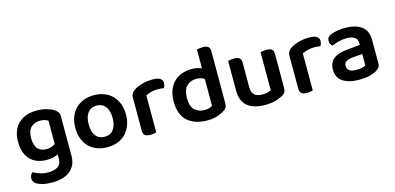

<svg xmlns="http://www.w3.org/2000/svg" viewBox="-75 -1127 3695 1795"><g transform="rotate(-15 1772.5 -229.0)"><path d="M368 -41Q348 -31 321.5 -24Q295 -17 260 -17Q215 -17 175 -29.5Q135 -42 105 -70Q75 -98 57.5 -142.5Q40 -187 40 -251Q40 -309 57.5 -353.5Q75 -398 107.5 -428Q140 -458 185 -473Q230 -488 285 -488Q337 -488 380.5 -475Q424 -462 450 -445Q468 -433 478.5 -418Q489 -403 489 -380V6Q489 57 470.5 94Q452 131 420 154.5Q388 178 345 189Q302 200 252 200Q200 200 161.5 190.5Q123 181 104 169Q71 148 71 113Q71 94 79 80Q87 66 98 59Q124 75 161 87Q198 99 240 99Q300 99 334 76Q368 53 368 2ZM281 -115Q310 -115 330.5 -123Q351 -131 366 -142V-368Q352 -376 333.5 -382Q315 -388 289 -388Q234 -388 200.5 -354.5Q167 -321 167 -251Q167 -213 175.5 -187Q184 -161 199.5 -145Q215 -129 236 -122Q257 -115 281 -115Z M1081 -237Q1081 -179 1063.5 -132.5Q1046 -86 1014 -53Q982 -20 937 -2.5Q892 15 836 15Q780 15 735 -2.5Q690 -20 658 -52.5Q626 -85 608.5 -131.5Q591 -178 591 -237Q591 -295 608.5 -341.5Q626 -388 658.5 -420.5Q691 -453 736 -470.5Q781 -488 836 -488Q891 -488 936 -470.5Q981 -453 1013.5 -420Q1046 -387 1063.5 -340.5Q1081 -294 1081 -237ZM836 -388Q782 -388 751 -348.5Q720 -309 720 -237Q720 -164 750.5 -125Q781 -86 836 -86Q891 -86 921.5 -125.5Q952 -165 952 -237Q952 -309 921 -348.5Q890 -388 836 -388Z M1311 -1Q1302 1 1287 4Q1272 7 1253 7Q1218 7 1201 -6Q1184 -19 1184 -52V-369Q1184 -395 1196 -413Q1208 -431 1231 -445Q1262 -464 1307.5 -476Q1353 -488 1406 -488Q1501 -488 1501 -429Q1501 -415 1496.5 -402.5Q1492 -390 1487 -382Q1464 -387 1430 -387Q1395 -387 1364 -379Q1333 -371 1311 -359Z M2005 -92Q2005 -69 1995 -55Q1985 -41 1965 -28Q1940 -12 1899 1.5Q1858 15 1804 15Q1684 15 1613.5 -46.5Q1543 -108 1543 -235Q1543 -301 1562 -348.5Q1581 -396 1613.5 -427Q1646 -458 1690 -473Q1734 -488 1785 -488Q1812 -488 1836 -482.5Q1860 -477 1879 -469V-650Q1887 -653 1902.5 -655.5Q1918 -658 1936 -658Q1972 -658 1988.5 -645Q2005 -632 2005 -599ZM1879 -367Q1864 -376 1844 -382Q1824 -388 1801 -388Q1745 -388 1708 -352Q1671 -316 1671 -234Q1671 -157 1706.5 -121.5Q1742 -86 1803 -86Q1829 -86 1847.5 -92Q1866 -98 1879 -106Z M2573 -93Q2573 -70 2565 -54.5Q2557 -39 2536 -27Q2507 -9 2462.5 3Q2418 15 2361 15Q2309 15 2267 3.5Q2225 -8 2195 -32Q2165 -56 2149 -93Q2133 -130 2133 -181V-472Q2141 -475 2156.5 -477.5Q2172 -480 2191 -480Q2226 -480 2243 -467.5Q2260 -455 2260 -421V-183Q2260 -131 2286.5 -108.5Q2313 -86 2362 -86Q2393 -86 2414.5 -92Q2436 -98 2447 -105V-472Q2455 -475 2470.5 -477.5Q2486 -480 2504 -480Q2540 -480 2556.5 -467.5Q2573 -455 2573 -421V-93Z M2826 -1Q2817 1 2802 4Q2787 7 2768 7Q2733 7 2716 -6Q2699 -19 2699 -52V-369Q2699 -395 2711 -413Q2723 -431 2746 -445Q2777 -464 2822.5 -476Q2868 -488 2921 -488Q3016 -488 3016 -429Q3016 -415 3011.5 -402.5Q3007 -390 3002 -382Q2979 -387 2945 -387Q2910 -387 2879 -379Q2848 -371 2826 -359Z M3273 -81Q3302 -81 3326 -86.5Q3350 -92 3361 -100V-211L3264 -202Q3224 -198 3203 -184.5Q3182 -171 3182 -142Q3182 -113 3203.5 -97Q3225 -81 3273 -81ZM3269 -488Q3367 -488 3425.5 -446Q3484 -404 3484 -316V-85Q3484 -61 3472 -47Q3460 -33 3442 -22Q3414 -5 3371 5Q3328 15 3273 15Q3173 15 3115.5 -23.5Q3058 -62 3058 -139Q3058 -206 3100.5 -241.5Q3143 -277 3224 -285L3361 -299V-317Q3361 -355 3333.5 -373Q3306 -391 3256 -391Q3217 -391 3180 -381.5Q3143 -372 3114 -358Q3103 -366 3095.5 -379.5Q3088 -393 3088 -409Q3088 -429 3097.5 -441.5Q3107 -454 3128 -464Q3157 -476 3194 -482Q3231 -488 3269 -488Z"/></g></svg>

Font: Baloo Da 2 SemiBold
Style: Regular
Weight: 600
Designer: Noopur Datye, Sulekha Rajkumar and Ek Type
Foundry: Ek Type
Version: Version 1.640;hotconv 1.0.111;makeotfexe 2.5.65597; ttfautoh